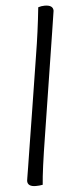

<svg xmlns="http://www.w3.org/2000/svg" viewBox="-59 -773 380 923"><g transform="rotate(-5 131.5 -312.0)"><path d="M109 115Q92 118 76 118Q36 118 36 90Q36 88 38 76.5Q40 65 46.5 24.5Q53 -16 62 -73Q71 -130 90 -247.5Q109 -365 131 -506Q150 -621 162 -737Q177 -742 193 -742Q234 -742 234 -714Q234 -710 218 -611Q181 -380 140 -116Q114 45 109 115Z"/></g></svg>

Font: Overlock
Style: Bold
Weight: 700
Designer: Dario Muhafara
Foundry: Dario Manuel Muhafara
Version: Version 1.002